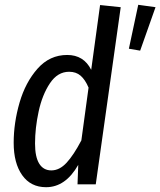

<svg xmlns="http://www.w3.org/2000/svg" viewBox="-20 -768 668 800"><path d="M483 -738 379 0H303L306 -81Q253 12 172 12Q108 12 72.5 -38Q37 -88 37 -173Q37 -256 61.5 -340.5Q86 -425 136.5 -482Q187 -539 260 -539Q329 -539 360 -477L397 -747ZM126 -170Q126 -114 143.5 -86Q161 -58 194 -58Q228 -58 257.5 -90Q287 -122 319 -183L349 -403Q335 -436 316 -452.5Q297 -469 268 -469Q220 -469 188 -421Q156 -373 141 -303.5Q126 -234 126 -170ZM556 -748 628 -738 564 -557 517 -565Z"/></svg>

Font: Fira Sans Extra Condensed
Style: Italic
Weight: 400
Width: 3
Italic angle: -8°
Designer: Carrois Corporate & Edenspiekermann AG
Foundry: Carrois Corporate GbR & Edenspiekermann AG
Version: Version 4.203